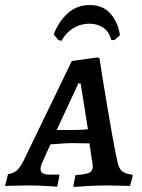

<svg xmlns="http://www.w3.org/2000/svg" viewBox="-42 -736 565 762"><path d="M482 -43 485 -39 474 2Q464 2 436.5 1Q409 0 381 0Q341 0 302 2.5Q263 5 252 6L249 1L258 -41Q299 -44 312.5 -50.5Q326 -57 326 -75Q326 -87 323 -100L313 -167L238 -168Q223 -168 158 -163L128 -96Q119 -78 119 -66Q119 -54 127.5 -48.5Q136 -43 155 -43H193L194 -39L185 5Q175 4 139.5 2Q104 0 71 0Q39 0 13 1Q-13 2 -22 2L-10 -45Q10 -47 24 -59Q38 -71 52 -99L243 -494L345 -508L353 -505Q359 -462 381.5 -326Q404 -190 423 -99Q428 -70 441 -58Q454 -46 482 -43ZM243 -220Q280 -220 307 -223L278 -405H269L183 -220ZM202 -574 190 -577 171 -599Q190 -649 226 -682.5Q262 -716 314 -716Q367 -716 397 -681Q427 -646 434 -596L412 -577H400Q391 -610 368 -626Q345 -642 312 -642Q278 -642 248.5 -624Q219 -606 202 -574Z"/></svg>

Font: Alegreya SC Medium
Style: Italic
Weight: 500
Italic angle: -7°
Designer: Juan Pablo del Peral
Foundry: Huerta Tipografica
Version: Version 2.007; ttfautohint (v1.6)